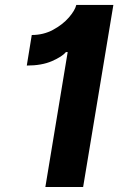

<svg xmlns="http://www.w3.org/2000/svg" viewBox="-20 -747 512 767"><path d="M432.9 -727.3 312.1 0H161.2L250.4 -539.1H243.6Q228.7 -521 187.9 -503Q147 -485.1 87 -485.1L106.9 -607.2Q153.8 -607.2 192.1 -628Q230.5 -648.8 255 -677Q279.5 -705.3 284.8 -727.3Z"/></svg>

Font: Inter UI
Style: Bold Italic
Weight: 700
Italic angle: 9.39999°
Designer: Rasmus Andersson
Foundry: rsms
Version: 3.2;8d6f07862